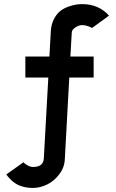

<svg xmlns="http://www.w3.org/2000/svg" viewBox="-20 -716 565 939"><path d="M430.2 -579.1Q427.2 -582 411.4 -587.6Q395.5 -593.3 383.3 -593.3Q365.2 -593.3 348.6 -581.8Q332 -570.3 331.1 -558.6L324.2 -439.5H438V-336.9H318.8L296.9 64.9Q294.4 105 269 137.7Q243.7 170.4 209.5 186.8Q175.3 203.1 142.1 203.1Q126.5 203.1 113.5 201.4Q100.6 199.7 82 193.8Q63.5 188 45.2 173.6Q26.9 159.2 10.7 137.2L94.7 77.6Q100.1 84.5 114.3 92.5Q128.4 100.6 142.1 100.6Q191.9 100.6 194.3 59.1L216.3 -336.9H104V-439.5H221.7L228.5 -563.5Q230.5 -598.1 244.6 -624.3Q258.8 -650.4 276.6 -663.6Q294.4 -676.8 317.6 -684.6Q340.8 -692.4 355.5 -694.1Q370.1 -695.8 383.3 -695.8Q462.4 -695.8 513.2 -639.6Z"/></svg>

Font: Anka/Coder Condensed
Style: Bold
Weight: 700
Width: 4
Monospace: yes
Version: Version 001.100